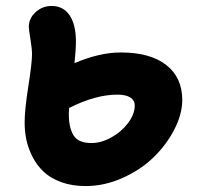

<svg xmlns="http://www.w3.org/2000/svg" viewBox="-20 -690 673 647"><path d="M268.1 -63Q222.7 -63 186.5 -76.2Q150.4 -89.4 127.7 -110.6Q105 -131.8 90.1 -160.6Q75.2 -189.5 69.1 -218Q63 -246.6 63 -276.9Q63 -319.3 75.4 -398.7Q87.9 -478 87.9 -507.8Q87.9 -524.9 82.5 -558.3Q77.1 -591.8 77.1 -599.1Q77.1 -628.4 100.1 -649.2Q123 -669.9 153.8 -669.9Q193.4 -669.9 214.6 -638.4Q235.8 -606.9 235.8 -550.8Q235.8 -522 231 -477.1Q314.9 -513.2 387.2 -513.2Q486.3 -513.2 540.3 -470.9Q594.2 -428.7 594.2 -353Q594.2 -306.2 568.1 -254.9Q542 -203.6 498.8 -161.1Q455.6 -118.7 394 -90.8Q332.5 -63 268.1 -63ZM211.9 -305.2Q211.9 -259.8 227.8 -233.9Q243.7 -208 288.1 -208Q321.3 -208 355.5 -227.1Q389.6 -246.1 411.9 -275.9Q434.1 -305.7 434.1 -335Q434.1 -351.6 419.4 -361.3Q404.8 -371.1 375 -371.1Q302.2 -371.1 212.9 -326.2Q212.9 -322.8 212.4 -315.7Q211.9 -308.6 211.9 -305.2Z"/></svg>

Font: Shantell Sans Irregular Bouncy
Style: Bold
Weight: 700
Designer: Stephen Nixon, Anya Danilova, Shantell Martin
Foundry: Arrow Type
Version: Version 1.006;[9816181b4]